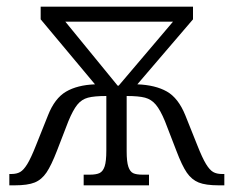

<svg xmlns="http://www.w3.org/2000/svg" viewBox="-20 -556 700 576"><path d="M8 -34H14Q30 -34 40.5 -40Q51 -46 62 -64Q73 -82 88 -120L124 -210Q144 -261 178 -281Q212 -301 265 -303L102 -498V-536H559V-498L392 -303Q446 -301 480.5 -281.5Q515 -262 536 -210L572 -120Q587 -82 598 -64Q609 -46 619.5 -40Q630 -34 646 -34H653V0H636Q597 0 576 -8.5Q555 -17 540.5 -38Q526 -59 509 -104L475 -192Q461 -226 447.5 -242Q434 -258 415 -263Q396 -268 360 -268V-102Q360 -71 365 -56Q370 -41 379.5 -36.5Q389 -32 408 -32H427V0H231V-32H249Q269 -32 279 -37Q289 -42 294 -57Q299 -72 299 -105V-268Q263 -268 244 -263Q225 -258 212 -242Q199 -226 185 -192L151 -104Q134 -60 119.5 -38.5Q105 -17 84 -8.5Q63 0 24 0H8ZM336 -299 499 -491H176L333 -299Z"/></svg>

Font: Noto Serif Light
Style: Regular
Weight: 300
Designer: Monotype Design Team
Foundry: Monotype Imaging Inc.
Version: Version 1.001